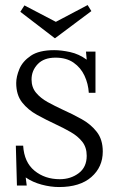

<svg xmlns="http://www.w3.org/2000/svg" viewBox="-20 -739 466 771"><path d="M336.6 -366.3Q334.4 -402.6 319.4 -434.9Q304.4 -467.2 275.6 -487.3Q246.8 -507.5 202.8 -507.5Q156.2 -507.5 131.5 -481.5Q106.7 -455.4 106.7 -419.9Q106.7 -388.3 124.7 -366.7Q142.6 -345.1 171.4 -329.1Q200.2 -313.2 232.9 -298.1Q271.4 -280.9 308 -260.5Q344.7 -240.2 368.7 -209.4Q392.7 -178.6 392.7 -130.5Q392.7 -68.2 346.9 -28.1Q301.1 12.1 217.1 12.1Q183.4 12.1 147.2 2.4Q111.1 -7.3 83.2 -26.4L87.3 5.9H48L43.6 -154H73Q77 -87.6 118.6 -53.5Q160.2 -19.4 220 -19.4Q264 -19.4 296.1 -43.6Q328.2 -67.8 328.2 -113.3Q328.2 -147.4 310.2 -170Q292.3 -192.5 263.7 -208.8Q235.1 -225.2 202.8 -240.2Q165 -257.8 128.7 -277.8Q92.4 -297.8 68.8 -327.8Q45.1 -357.9 45.1 -405.6Q45.1 -431.2 57.9 -462Q70.8 -492.8 103.8 -515.2Q136.8 -537.6 197.7 -537.6Q226.3 -537.6 261.6 -529.9Q297 -522.2 328.2 -499.4L325.3 -531.7H363.4V-366.3ZM199.9 -585.6 61.6 -691.6 78.1 -717.3 204.3 -651.3 331.9 -718.7 346.9 -694.5 201.3 -585.6Z"/></svg>

Font: Parastoo
Style: Regular
Weight: 400
Foundry: Saber Rastikerdar (saber.rastikerdar@gmail.com)
Version: Version 3.000